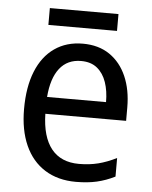

<svg xmlns="http://www.w3.org/2000/svg" viewBox="-51 -720 611 772"><g transform="rotate(5 255.0 -333.5)"><path d="M264 -546Q328 -546 372.5 -515.5Q417 -485 440.5 -431Q464 -377 464 -306V-252H138Q140 -159 178.5 -111Q217 -63 290 -63Q332 -63 367.5 -72Q403 -81 441 -100V-25Q405 -7 368 1.5Q331 10 284 10Q211 10 158.5 -23Q106 -56 78.5 -117.5Q51 -179 51 -264Q51 -353 76.5 -416Q102 -479 150 -512.5Q198 -546 264 -546ZM263 -476Q208 -476 176.5 -436Q145 -396 139 -320H377Q377 -365 365 -400Q353 -435 328 -455.5Q303 -476 263 -476ZM396 -677V-609H119V-677Z"/></g></svg>

Font: Noto Sans Devanagari SemiCondensed
Style: Regular
Weight: 400
Width: 4
Designer: Jelle Bosma - Monotype Design Team
Foundry: Monotype Imaging Inc.
Version: Version 2.006